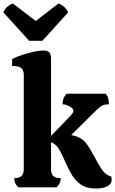

<svg xmlns="http://www.w3.org/2000/svg" viewBox="-60 -1076 665 1106"><path d="M493 10Q438 10 405 -13.5Q372 -37 351.5 -73Q331 -109 315 -146Q299 -184 281 -215Q263 -246 234 -257V-104Q234 -75 246.5 -62.5Q259 -50 290 -50Q290 -34 283.5 -21Q277 -8 266 3H46Q22 -18 22 -50Q52 -50 64.5 -62.5Q77 -75 77 -104V-646Q77 -669 64 -682.5Q51 -696 10 -696V-736Q35 -749 68.5 -760Q102 -771 135 -778Q168 -785 189 -785Q213 -785 223.5 -774.5Q234 -764 234 -738V-293L344 -407Q350 -413 356.5 -421.5Q363 -430 363 -437Q363 -451 341.5 -463Q320 -475 300 -475Q300 -511 323 -536H548Q560 -524 563.5 -508Q567 -492 567 -475Q540 -475 526.5 -466.5Q513 -458 502 -448L350 -298Q387 -292 412 -274Q437 -256 459 -217Q490 -162 507.5 -130.5Q525 -99 540.5 -83Q556 -67 582 -58L583 -34Q580 -13 555 -1.5Q530 10 493 10ZM108 -841 -40 -1004Q-35 -1021 -20 -1035Q-5 -1049 14 -1056L146 -955L277 -1056Q296 -1049 311 -1035Q326 -1021 332 -1004L184 -841Z"/></svg>

Font: Calistoga
Style: Regular
Weight: 400
Designer: Yvonne Schuttler, Eben Sorkin
Foundry: www.sorkintype.com
Version: Version 1.010; ttfautohint (v1.8.4.7-5d5b)